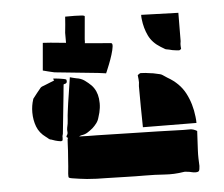

<svg xmlns="http://www.w3.org/2000/svg" viewBox="-56 -845 1112 954"><g transform="rotate(-5 500.0 -367.5)"><path d="M181 -661Q201 -660 219 -658.5Q237 -657 255 -655Q266 -654 276 -653Q286 -652 296 -651V-701Q298 -721 300 -741Q302 -761 303 -781H351Q368 -781 385.5 -779.5Q403 -778 400 -772Q398 -744 395 -716Q392 -688 390 -660Q390 -656 390 -651Q390 -646 389 -641Q421 -638 453.5 -635.5Q486 -633 519 -630Q527 -629 525 -612.5Q523 -596 515.5 -572Q508 -548 499 -525.5Q490 -503 484.5 -490Q479 -477 480 -483Q470 -484 461 -485.5Q452 -487 442 -488Q388 -494 334 -499Q280 -504 226 -510Q212 -513 198 -516.5Q184 -520 169 -524ZM865 -751Q865 -716 864.5 -680.5Q864 -645 864 -610Q864 -606 863 -603Q862 -600 862 -596Q862 -591 862 -585.5Q862 -580 863 -571Q862 -571 859.5 -568.5Q857 -566 853 -565Q845 -565 836 -566.5Q827 -568 819 -569Q811 -571 803 -573Q795 -575 787 -576Q784 -577 782 -578.5Q780 -580 778 -581Q774 -583 770.5 -585.5Q767 -588 763 -590Q722 -615 704 -652.5Q686 -690 681 -735Q680 -740 680 -746Q680 -752 680 -757ZM151 -440Q154 -443 159.5 -445.5Q165 -448 169 -449Q182 -454 195 -459.5Q208 -465 221 -470Q221 -471 216 -479Q220 -479 222.5 -479.5Q225 -480 228 -479Q239 -478 249 -476.5Q259 -475 270 -473Q275 -472 279 -470.5Q283 -469 283 -462Q284 -450 271 -448Q270 -448 269 -447.5Q268 -447 266 -446Q265 -434 263.5 -421.5Q262 -409 261 -395Q256 -347 251 -298.5Q246 -250 241 -202Q240 -199 239.5 -196.5Q239 -194 238 -191Q238 -187 238 -182.5Q238 -178 237 -170Q237 -170 234 -168Q231 -166 229 -166Q213 -168 200 -172Q193 -174 187 -176.5Q181 -179 174 -180Q173 -181 171 -182.5Q169 -184 167 -185Q165 -187 162 -189.5Q159 -192 156 -194Q124 -217 111.5 -250Q99 -283 99 -321Q99 -355 109 -385Q109 -388 112 -391Q121 -403 131 -415.5Q141 -428 151 -440ZM907 -158Q906 -134 904.5 -109.5Q903 -85 902 -61Q901 -41 901.5 -22Q902 -3 903 16Q902 35 898.5 40.5Q895 46 881 46Q871 46 862 43.5Q853 41 843 40Q839 40 833.5 39Q828 38 823 39Q774 47 726.5 43.5Q679 40 629 40Q582 40 534 38.5Q486 37 438 36Q414 36 389 35Q364 34 341 32Q322 30 303.5 27.5Q285 25 267 22Q254 20 251.5 17Q249 14 250 -2Q252 -20 253.5 -38.5Q255 -57 256 -74Q258 -94 259 -115Q260 -136 261 -156Q261 -175 265 -180Q261 -181 258.5 -184Q256 -187 259 -191Q266 -200 264.5 -210Q263 -220 265 -230Q270 -250 271 -270Q272 -290 275 -311Q280 -352 287 -394Q294 -436 300 -479Q309 -477 317 -474.5Q325 -472 332 -471Q355 -468 372.5 -455.5Q390 -443 405 -428Q430 -401 435 -361Q438 -337 435 -314Q432 -291 424 -268Q420 -252 410.5 -239.5Q401 -227 390 -217Q378 -207 364 -198Q350 -189 333 -187Q330 -186 326.5 -185Q323 -184 320 -182Q342 -181 364.5 -180.5Q387 -180 409 -180Q451 -179 493 -178Q535 -177 576 -176Q643 -175 708.5 -173Q774 -171 840 -169Q856 -169 872.5 -169Q889 -169 907 -158ZM905 -229Q906 -221 906.5 -213.5Q907 -206 907 -198L640 -200Q639 -251 638.5 -302.5Q638 -354 638 -405Q638 -410 639 -415Q640 -420 640 -424Q640 -436 637 -460Q639 -461 643 -464.5Q647 -468 652 -469Q664 -469 676.5 -467.5Q689 -466 702 -464Q714 -463 725.5 -460Q737 -457 748 -455Q752 -454 755 -452.5Q758 -451 761 -449Q766 -445 771.5 -442Q777 -439 782 -435Q842 -401 870 -347.5Q898 -294 905 -229Z"/></g></svg>

Font: Palette Mosaic
Style: Regular
Weight: 400
Designer: Shibuyafont
Version: Version 1.001